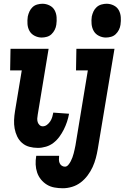

<svg xmlns="http://www.w3.org/2000/svg" viewBox="-20 -780 664 1023"><path d="M202 -580Q183 -580 165 -589Q147 -598 137.5 -614.5Q128 -631 126.5 -651.5Q125 -672 128 -692Q131 -706 137 -719Q143 -732 153.5 -742Q164 -752 178.5 -756Q193 -760 206 -760Q226 -760 244 -751Q262 -742 271 -725.5Q280 -709 281.5 -688.5Q283 -668 280 -648Q278 -634 271.5 -621Q265 -608 254.5 -598Q244 -588 230 -584Q216 -580 202 -580ZM182 8Q158 8 136 2Q114 -4 97.5 -18.5Q81 -33 71.5 -53Q62 -73 58 -95Q54 -117 55 -140.5Q56 -164 60 -188L96 -405H34L36 -520H239L181 -169Q179 -159 178.5 -148.5Q178 -138 181 -129Q184 -120 191 -113.5Q198 -107 208 -107Q220 -107 230.5 -115Q241 -123 248 -134Q255 -145 258.5 -157Q262 -169 264 -180L348 -174Q344 -152 337 -131Q330 -110 320 -90Q310 -70 296.5 -51.5Q283 -33 265 -19Q247 -5 225 1.5Q203 8 182 8ZM544 -580Q525 -580 507 -589Q489 -598 479.5 -614.5Q470 -631 468 -651.5Q466 -672 469 -692Q472 -706 478 -719Q484 -732 495 -742Q506 -752 520.5 -756Q535 -760 548 -760Q568 -760 586 -751Q604 -742 613 -725.5Q622 -709 623.5 -688.5Q625 -668 622 -648Q620 -634 613.5 -621Q607 -608 596.5 -598Q586 -588 572 -584Q558 -580 544 -580ZM315 223Q292 223 270 219Q248 215 230 204Q212 193 198.5 176.5Q185 160 178 139.5Q171 119 170 96.5Q169 74 173 51V50H295Q294 60 294 70Q294 80 297.5 88.5Q301 97 308.5 102.5Q316 108 326 108Q336 108 344 98.5Q352 89 357 79Q362 69 366 58.5Q370 48 372.5 37.5Q375 27 377.5 16.5Q380 6 382 -5L448 -405H385L387 -520H590L501 14Q497 38 490.5 62.5Q484 87 473.5 110Q463 133 447 154.5Q431 176 410 192Q389 208 364 215.5Q339 223 315 223Z"/></svg>

Font: Iosevka Heavy Extended
Style: Italic
Weight: 900
Width: 7
Italic angle: -9°
Monospace: yes
Designer: Belleve Invis
Foundry: Belleve Invis
Version: Version 32.5.0; ttfautohint (v1.8.4)